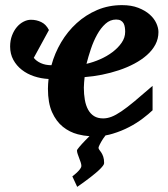

<svg xmlns="http://www.w3.org/2000/svg" viewBox="-20 -520 655 749"><path d="M575.2 -89.8Q560.5 -75.7 537.1 -57.9Q513.7 -40 483.9 -24.4Q454.1 -8.8 419.9 1.5Q405.8 5.9 391.6 8.3Q386.7 15.1 382.3 21Q373.5 34.7 368.9 44.2Q364.3 53.7 364.3 56.2Q364.3 60.5 367.7 64.7Q371.1 68.8 375.2 75.2Q379.4 81.5 382.8 91.3Q386.2 101.1 386.2 116.2Q386.2 120.6 381.6 126.7Q377 132.8 369.6 140.1Q362.3 147.5 352.8 155.3Q343.3 163.1 333.5 170.9Q310.1 189 281.2 209L262.2 168Q272 160.6 279.8 153.3Q286.6 147 292 139.9Q297.4 132.8 297.4 127Q297.4 121.1 294.7 113Q292 105 288.8 96.9Q285.6 88.9 283 80.8Q280.3 72.8 280.3 66.9Q280.3 64 289.6 53Q298.8 42 313.5 26.9Q320.8 19 329.1 11.2Q306.6 9.8 283.7 3.9Q251.5 -4.4 225.3 -25.4Q199.2 -46.4 183.1 -82.3Q167 -118.2 167 -173.8Q167 -182.6 167.7 -192.9Q168.5 -203.1 169.4 -211.9Q140.1 -213.4 113 -222.4Q85.9 -231.4 65.2 -247.6Q44.4 -263.7 32 -286.6Q19.5 -309.6 19.5 -338.4Q19.5 -362.3 26.9 -381.6Q34.2 -400.9 45.9 -414.6Q57.6 -428.2 72 -435.5Q86.4 -442.9 100.6 -442.9Q122.6 -442.9 141.1 -433.8Q159.7 -424.8 170.9 -402.8L111.8 -294.4Q121.6 -281.7 139.4 -273.7Q157.2 -265.6 180.7 -265.6Q193.4 -312.5 218.5 -355Q243.7 -397.5 279.1 -429.7Q314.5 -461.9 359.1 -481Q403.8 -500 456.1 -500Q492.7 -500 519.5 -489.5Q546.4 -479 564 -463.4Q581.5 -447.8 589.8 -429.4Q598.1 -411.1 598.1 -395Q598.1 -368.7 586.2 -346.2Q574.2 -323.7 553.2 -305.2Q532.2 -286.6 504.2 -271.7Q476.1 -256.8 444.1 -246.1Q412.1 -235.4 377.7 -228.5Q343.3 -221.7 310.1 -219.2Q309.1 -210 308.1 -198.2Q307.1 -186.5 307.1 -178.2Q307.1 -152.3 311 -130.4Q314.9 -108.4 323.7 -92.3Q332.5 -76.2 346.9 -67.1Q361.3 -58.1 382.3 -58.1Q398.4 -58.1 415 -64.5Q431.6 -70.8 453.6 -85.7Q475.6 -100.6 504.9 -125Q534.2 -149.4 575.2 -185.1ZM468.3 -396Q468.3 -404.8 467 -413.3Q465.8 -421.9 462.2 -428.7Q458.5 -435.5 451.4 -439.7Q444.3 -443.8 433.1 -443.8Q409.7 -443.8 391.4 -427.2Q373 -410.6 358.9 -385Q344.7 -359.4 334.5 -328.9Q324.2 -298.3 317.4 -271Q343.3 -276.9 370.1 -288.6Q397 -300.3 418.7 -316.7Q440.4 -333 454.3 -353Q468.3 -373 468.3 -396Z"/></svg>

Font: Charis SIL CyrE
Style: Bold Italic
Weight: 700
Italic angle: -11°
Foundry: SIL International
Version: Version 5.000